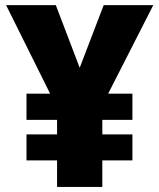

<svg xmlns="http://www.w3.org/2000/svg" viewBox="-20 -734 626 754"><path d="M500 -366.2V-263.2H381.8V-206.1H500V-104H381.8V0H204.1V-104H84V-206.1H204.1V-263.2H84V-366.2H176.8L3.9 -713.9H199.2L293 -467.8L387.2 -713.9H582L404.8 -366.2Z"/></svg>

Font: Open Sans Hebrew Extra Bold
Style: Regular
Weight: 800
Foundry: Ascender Corporation, Yanek Iontef
Version: Version 2.001;PS 002.001;hotconv 1.0.70;makeotf.lib2.5.58329